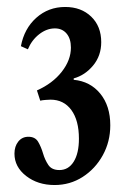

<svg xmlns="http://www.w3.org/2000/svg" viewBox="-20 -937 366 551"><path d="M136.5 -406Q88.5 -406 55 -432Q21.5 -458 21.5 -496Q21.5 -517 32.5 -530.8Q43.5 -544.5 61.5 -544.5Q81 -544.5 89.5 -530Q98 -515.5 103.5 -496.8Q109 -478 118.8 -463.5Q128.5 -449 150.5 -449Q176.5 -449 191.5 -473Q206.5 -497 206.5 -539Q206.5 -591.5 184.8 -621.2Q163 -651 125 -651Q119 -651 110 -650.2Q101 -649.5 95.5 -648L86 -677.5Q131 -697.5 157.2 -731Q183.5 -764.5 183.5 -800.5Q183.5 -826 171 -840.8Q158.5 -855.5 137.5 -855.5Q114 -855.5 92.5 -838.8Q71 -822 60 -795.5L40 -804.5Q49.5 -855 84.2 -886Q119 -917 167 -917Q213 -917 241.8 -889.2Q270.5 -861.5 270.5 -816Q270.5 -777 247.2 -749Q224 -721 191.5 -712V-708Q239 -703.5 267.8 -668.2Q296.5 -633 296.5 -577.5Q296.5 -530.5 275 -491.5Q253.5 -452.5 217.2 -429.2Q181 -406 136.5 -406Z"/></svg>

Font: Libre Caslon Condensed Medium
Style: Regular
Weight: 500
Designer: Pablo Impallari, Rodrigo Fuenzalida, Katja Schimmel, Ertekin Erdin
Foundry: Pablo Impallari, Rodrigo Fuenzalida
Version: Version 2.000; ttfautohint (v1.8.4.7-5d5b);gftools[0.9.33]